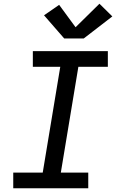

<svg xmlns="http://www.w3.org/2000/svg" viewBox="-20 -1009 640 1029"><path d="M51 0V-84H209L303 -651H156V-735H558V-651H400L306 -84H453V0ZM324 -803 216 -927 297 -983 385 -863 513 -989 582 -921 429 -803Z"/></svg>

Font: Iosevka Slab MdExObl
Style: Regular
Weight: 500
Width: 7
Italic angle: -9°
Monospace: yes
Designer: Belleve Invis
Foundry: Belleve Invis
Version: Version 11.1.1; ttfautohint (v1.8.3)